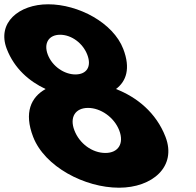

<svg xmlns="http://www.w3.org/2000/svg" viewBox="-205 -860 912 895"><path d="M369.5 -632C322.5 -754 160.4 -840 19.4 -840C-116.6 -840 -220.5 -754 -173.5 -632C-138.4 -541 -69.3 -481 7.6 -445C-60.8 -407 -94.1 -335 -50.5 -222C3 -83 189.8 15 349.8 15C504.8 15 620 -83 566.5 -222C522.9 -335 433.2 -407 335.6 -445C383.7 -481 404.6 -541 369.5 -632ZM201.9 -605C223.1 -550 199.4 -513 146.4 -513C95.4 -513 39.1 -550 17.9 -605C-2.5 -658 22.1 -698 75.1 -698C129.1 -698 181.5 -658 201.9 -605ZM141.9 -252C118 -314 146.5 -357 205.5 -357C263.5 -357 327 -314 350.9 -252C374.4 -191 346.4 -147 286.4 -147C224.4 -147 165.4 -191 141.9 -252Z"/></svg>

Font: Hussar
Style: BdOpOblFour
Weight: 700
Foundry: Cannot Into Space Fonts
Version: Version 2.00